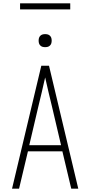

<svg xmlns="http://www.w3.org/2000/svg" viewBox="-20 -1128 540 1148"><path d="M52 0 227 -735H273L448 0H406L353 -223H147L94 0ZM155 -260H345L291 -490Q280 -534 270 -577.5Q260 -621 250 -665Q240 -621 230 -577.5Q220 -534 209 -490ZM250 -846Q242 -846 234.5 -848Q227 -850 221 -856Q215 -862 213 -869.5Q211 -877 211 -885Q211 -893 213 -900.5Q215 -908 221 -914Q227 -920 234.5 -922Q242 -924 250 -924Q258 -924 265.5 -922Q273 -920 279 -914Q285 -908 287 -900.5Q289 -893 289 -885Q289 -877 287 -869.5Q285 -862 279 -856Q273 -850 265.5 -848Q258 -846 250 -846ZM100 -1072V-1108H400V-1072Z"/></svg>

Font: Iosevka SS18 Extralight
Style: Regular
Weight: 200
Monospace: yes
Designer: Belleve Invis
Foundry: Belleve Invis
Version: Version 25.1.1; ttfautohint (v1.8.4)